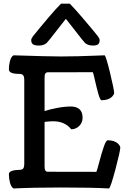

<svg xmlns="http://www.w3.org/2000/svg" viewBox="-20 -1041 688 1066"><path d="M318.8 -1020.5H367.7Q395.5 -991.7 435.5 -945.3Q475.6 -898.9 490.7 -879.9Q496.6 -872.6 504.2 -863.3Q511.7 -854 516.1 -848.9Q520.5 -843.8 524.9 -837.6Q529.3 -831.5 531.2 -826.9Q533.2 -822.3 533.2 -817.9Q533.2 -802.2 524.9 -795.2Q516.6 -788.1 495.6 -788.1Q479.5 -788.1 468.3 -792.7Q457 -797.4 451.4 -803.2Q445.8 -809.1 434.1 -823.7L345.7 -936.5L257.3 -823.7Q245.6 -809.1 240 -803.2Q234.4 -797.4 223.1 -792.7Q211.9 -788.1 195.8 -788.1Q172.4 -788.1 162.8 -795.2Q153.3 -802.2 153.3 -817.9Q153.3 -822.3 155.3 -826.9Q157.2 -831.5 161.6 -837.6Q166 -843.8 170.4 -848.9Q174.8 -854 182.4 -863.3Q189.9 -872.6 195.8 -879.9Q211.9 -900.4 251.2 -946.3Q290.5 -992.2 318.8 -1020.5ZM55.2 -733.9Q250.5 -727.5 317.9 -727.5Q364.3 -727.5 414.1 -728.8Q463.9 -730 507.8 -731.9Q551.8 -733.9 561 -733.9Q569.3 -726.6 591.6 -634.3Q613.8 -542 613.8 -523.9Q613.8 -520.5 610.1 -514.4Q606.4 -508.3 598.9 -501.2Q591.3 -494.1 576.9 -489.3Q562.5 -484.4 543.9 -484.4Q536.6 -484.4 527.3 -515.6Q518.1 -546.9 508.8 -588.1Q499.5 -629.4 495.6 -640.1Q460 -640.1 376.7 -639.9Q293.5 -639.6 244.1 -639.6Q236.8 -639.6 232.9 -634.3Q229 -628.9 228.3 -623.3Q227.5 -617.7 227.5 -608.4V-424.3Q255.9 -434.1 297.6 -441.9Q339.4 -449.7 374 -449.7Q403.3 -449.7 420.9 -434.8Q438.5 -419.9 438.5 -387.2Q438.5 -359.9 419.7 -341.6Q400.9 -323.2 375.5 -323.2Q340.3 -367.7 274.9 -367.7Q255.9 -367.7 227.5 -364.3V-119.1Q227.5 -109.4 228.3 -103.8Q229 -98.1 232.9 -92.8Q236.8 -87.4 244.1 -87.4Q297.4 -87.4 387.2 -87.2Q477.1 -86.9 515.1 -86.9Q520 -98.6 532.2 -145.3Q544.4 -191.9 556.6 -227.1Q568.8 -262.2 578.1 -262.2Q596.7 -262.2 611.1 -257.3Q625.5 -252.4 633.1 -245.4Q640.6 -238.3 644.3 -232.2Q647.9 -226.1 647.9 -222.7Q647.9 -202.6 621.3 -102.3Q594.7 -2 585.4 5.4Q495.1 0 317.9 0Q163.1 0 55.2 5.4Q42 -2.4 35.6 -25.9Q29.3 -49.3 29.3 -74.2Q29.3 -85.9 45.4 -91.8Q61.5 -97.7 84 -97.7Q103 -97.7 108.9 -105.7Q114.7 -113.8 114.7 -128.4V-600.1Q114.7 -614.7 108.9 -622.8Q103 -630.9 84 -630.9Q29.3 -630.9 29.3 -656.2Q29.3 -680.2 35.6 -703.4Q42 -726.6 55.2 -733.9Z"/></svg>

Font: Coustard
Style: Regular
Weight: 400
Foundry: vernon adams
Version: Version 1.000